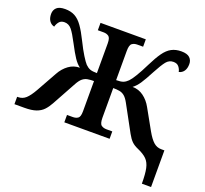

<svg xmlns="http://www.w3.org/2000/svg" viewBox="-152 -903 1386 1295"><g transform="rotate(20 541.0 -255.0)"><path d="M991 210Q991 140 982.5 101Q974 62 951.5 39.5Q929 17 885 -2Q857 -14 839.5 -31Q822 -48 805 -79L702 -268Q686 -297 670 -310Q654 -323 634.5 -326.5Q615 -330 589 -330V-118Q589 -75 604 -64Q619 -53 641 -53H683V0H358V-53H400Q421 -53 436 -63Q451 -73 451 -113V-330Q425 -330 405.5 -326.5Q386 -323 370 -310Q354 -297 338 -268L243 -95Q226 -64 206 -43Q186 -22 154.5 -11Q123 0 71 0H0V-53H6Q38 -53 61.5 -74Q85 -95 112 -143L193 -288Q216 -330 251.5 -356Q287 -382 331 -382Q307 -400 286.5 -430.5Q266 -461 233 -524Q202 -584 181 -609.5Q160 -635 129 -635Q104 -635 91 -619Q78 -603 73 -583Q51 -588 37.5 -607Q24 -626 24 -657Q24 -685 42.5 -702.5Q61 -720 103 -720Q144 -720 173.5 -704Q203 -688 228.5 -652Q254 -616 283 -557Q310 -502 332.5 -466Q355 -430 368 -416Q384 -400 401 -393.5Q418 -387 451 -387V-600Q451 -640 436 -650.5Q421 -661 400 -661H358V-714H683V-661H641Q619 -661 604 -650Q589 -639 589 -596V-387Q622 -387 639 -393.5Q656 -400 672 -416Q686 -430 708 -466Q730 -502 757 -557Q786 -616 811.5 -652Q837 -688 867 -704Q897 -720 937 -720Q979 -720 997.5 -702.5Q1016 -685 1016 -657Q1016 -626 1003 -607Q990 -588 967 -583Q963 -603 950 -619Q937 -635 911 -635Q880 -635 859.5 -609.5Q839 -584 807 -524Q774 -461 753.5 -430.5Q733 -400 709 -382Q753 -382 788.5 -356Q824 -330 847 -288L928 -143Q955 -95 979 -74Q1003 -53 1034 -53H1057V210Z"/></g></svg>

Font: NotoSerif-Bold
Style: Regular
Weight: 700
Designer: Monotype Design Team
Foundry: Monotype Imaging Inc.
Version: Version 2.007; ttfautohint (v1.8) -l 8 -r 50 -G 200 -x 14 -D